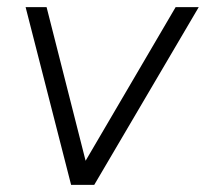

<svg xmlns="http://www.w3.org/2000/svg" viewBox="-20 -520 579 540"><path d="M181 0 474 -500H539L245 0ZM180 0 52 -500H111L238 0Z"/></svg>

Font: Figtree Light Light
Style: Italic
Weight: 300
Italic angle: -9.5°
Version: Version 2.000